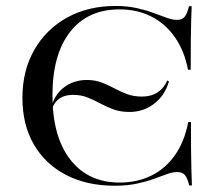

<svg xmlns="http://www.w3.org/2000/svg" viewBox="-20 -602 722 634"><path d="M408.1 -232.3Q378.2 -232.3 354.8 -240.7Q331.5 -249.2 310.9 -260.5Q290.3 -271.8 269 -280.2Q247.6 -288.7 221 -288.7Q194.4 -288.7 177.4 -277.4Q160.5 -266.1 153.2 -246L150 -248.4Q159.7 -289.5 191.5 -313.7Q223.4 -337.9 266.9 -337.9Q293.5 -337.9 314.9 -329.8Q336.3 -321.8 356.5 -310.9Q376.6 -300 398.8 -291.5Q421 -283.1 448.4 -283.1Q479 -283.1 500 -296.8Q521 -310.5 532.3 -336.3L537.9 -333.1Q524.2 -286.3 488.7 -259.3Q453.2 -232.3 408.1 -232.3ZM358.9 11.3Q266.1 11.3 197.6 -24.6Q129 -60.5 91.5 -125.4Q54 -190.3 54 -279Q54 -368.5 93.1 -437.1Q132.3 -505.6 201.6 -544Q271 -582.3 361.3 -582.3Q400 -582.3 431 -575.4Q462.1 -568.5 486.7 -559.3Q511.3 -550 531 -543.1Q550.8 -536.3 564.5 -536.3Q581.5 -536.3 589.9 -546.8Q598.4 -557.3 604 -581.5H612.9Q612.1 -560.5 611.3 -534.3Q610.5 -508.1 610.1 -469.8Q609.7 -431.5 609.7 -371.8H600.8Q588.7 -434.7 557.3 -479.4Q525.8 -524.2 479.4 -547.6Q433.1 -571 374.2 -571Q269.4 -571 211.3 -496.4Q153.2 -421.8 153.2 -287.1Q153.2 -150.8 212.1 -75Q271 0.8 375 0.8Q433.9 0.8 480.6 -22.6Q527.4 -46 558.5 -90.7Q589.5 -135.5 601.6 -199.2H610.5Q610.5 -141.9 610.9 -103.2Q611.3 -64.5 612.1 -37.9Q612.9 -11.3 613.7 10.5H604.8Q599.2 -13.7 590.7 -23.8Q582.3 -33.9 565.3 -33.9Q550 -33.9 531 -27Q512.1 -20.2 487.9 -11.3Q463.7 -2.4 431.9 4.4Q400 11.3 358.9 11.3Z"/></svg>

Font: Playfair 144pt SemiExpanded Medium
Style: Regular
Weight: 500
Width: 6
Designer: Claus Eggers Sørensen
Foundry: Claus Eggers Sørensen
Version: Version 2.203